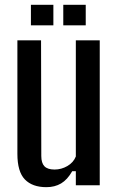

<svg xmlns="http://www.w3.org/2000/svg" viewBox="-20 -767 482 795"><path d="M172 8Q114 8 83 -24Q52 -56 52 -130V-600H150L151 -121Q151 -92 164 -78.5Q177 -65 206 -65Q234 -65 259 -79.5Q284 -94 294 -119V-600H393V0H294V-58H279Q259 -23 233 -7.5Q207 8 172 8ZM242 -662V-747H335V-662ZM108 -662V-747H201V-662Z"/></svg>

Font: Big Shoulders Text SemiBold
Style: Regular
Weight: 600
Designer: Patric King
Foundry: XO Type Co
Version: Version 1.000; ttfautohint (v1.8.2)